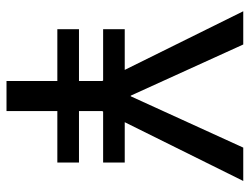

<svg xmlns="http://www.w3.org/2000/svg" viewBox="-109 -659 768 590"><g transform="rotate(90 275.0 -364.0)"><path d="M116.7 -727.5 273.9 -381.8H275.9L433.6 -727.5H536.1L355.5 -363.3H479.5V-296.9H322.8L321.3 -293.9V-222.7H479.5V-156.2H321.3V0H229V-156.2H69.8V-222.7H229V-293.9L227.5 -296.9H69.8V-363.3H194.8L14.6 -727.5Z"/></g></svg>

Font: Inter-Regular
Style: Regular
Weight: 400
Designer: Rasmus Andersson
Foundry: rsms
Version: Version 4.000;git-a52131595